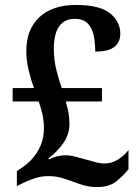

<svg xmlns="http://www.w3.org/2000/svg" viewBox="-20 -744 562 774"><path d="M372 10Q341 10 316 2.5Q291 -5 268 -14Q244 -23 222.5 -28.5Q201 -34 174 -34Q146 -34 119 -25Q92 -16 66 -3L48 6V-54L71 -70Q91 -83 110.5 -104.5Q130 -126 143.5 -157Q157 -188 157 -228Q157 -257 151 -283Q145 -309 136 -335H31V-389H117Q106 -418 96 -458.5Q86 -499 86 -538Q86 -625 138.5 -674.5Q191 -724 286 -724Q382 -724 423.5 -690.5Q465 -657 465 -608Q465 -574 441 -555Q417 -536 364 -536Q364 -569 358 -599.5Q352 -630 334 -649Q316 -668 282 -668Q197 -668 197 -546Q197 -502 208 -459Q219 -416 229 -389H391V-335H245Q252 -312 256 -290.5Q260 -269 260 -244Q260 -204 236.5 -169Q213 -134 175 -105L177 -101Q209 -118 243 -118Q262 -118 283.5 -112.5Q305 -107 326 -101Q345 -96 364.5 -90.5Q384 -85 402 -85Q430 -85 455 -100.5Q480 -116 498 -139V-62Q480 -39 451 -14.5Q422 10 372 10Z"/></svg>

Font: Noto Serif Hebrew SemiCondensed SemiBold
Style: Regular
Weight: 600
Width: 4
Designer: Monotype Design Team
Foundry: Monotype Imaging Inc.
Version: Version 2.004; ttfautohint (v1.8.4.7-5d5b)